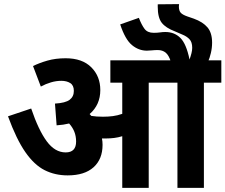

<svg xmlns="http://www.w3.org/2000/svg" viewBox="-20 -916 1099 936"><path d="M480 -210Q480 -140 436 -100.5Q392 -61 310 -61Q248 -61 197.5 -86.5Q147 -112 103.5 -174.5Q60 -237 19 -349L132 -387Q168 -281 208 -227Q248 -173 300 -173Q351 -173 351 -226Q351 -252 342.5 -273.5Q334 -295 317 -314Q289 -307 256 -305L248 -411Q299 -414 319.5 -429.5Q340 -445 340 -473Q340 -500 322.5 -511Q305 -522 279 -522Q254 -522 228.5 -514.5Q203 -507 179 -494L141 -594Q171 -609 211 -620.5Q251 -632 300 -632Q381 -632 425 -588Q469 -544 469 -477Q469 -405 417 -360Q421 -356 425 -351Q438 -349 451.5 -348Q465 -347 482 -347Q508 -347 530.5 -350Q553 -353 576 -361V-513H518V-622H1059V-513H974V0H845V-513H705V0H576V-252Q557 -246 537 -243.5Q517 -241 497 -241Q487 -241 477 -241Q480 -226 480 -210ZM813 -615Q803 -647 787.5 -659.5Q772 -672 749 -672Q734 -672 721 -670.5Q708 -669 696 -669Q656 -669 623 -696.5Q590 -724 566 -797L657 -829Q670 -795 684.5 -775.5Q699 -756 729 -756Q747 -756 760 -758Q773 -760 786 -760Q830 -760 859 -731.5Q888 -703 904 -626Q910 -643 913.5 -657Q917 -671 917 -683Q917 -711 903.5 -725Q890 -739 870 -747L833 -763Q788 -780 768.5 -805Q749 -830 749 -883Q749 -885 749 -888.5Q749 -892 749 -895L853 -896Q852 -892 852 -885Q852 -864 861 -854Q870 -844 893 -836L925 -825Q969 -809 991.5 -782.5Q1014 -756 1014 -708Q1014 -683 1008 -657.5Q1002 -632 994 -615Z"/></svg>

Font: Noto Sans SemiCondensed
Style: Bold Italic
Weight: 700
Width: 4
Italic angle: -12°
Designer: Monotype Design Team
Foundry: Monotype Imaging Inc.
Version: Version 2.013; ttfautohint (v1.8.4.7-5d5b)